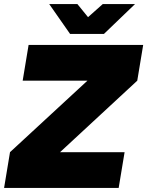

<svg xmlns="http://www.w3.org/2000/svg" viewBox="-32 -920 721 940"><path d="M396 -525H79L108 -700H669L640 -525L262 -175H578L549 0H-12L17 -175ZM209 -900H347L399 -836L471 -900H629L477 -754H311Z"/></svg>

Font: Oak Sans Black
Style: Italic
Weight: 900
Italic angle: -9.5°
Foundry: Erik Kennedy, Walven
Version: Version 1.000